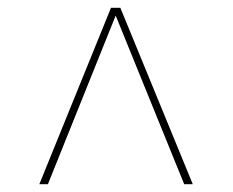

<svg xmlns="http://www.w3.org/2000/svg" viewBox="-20 -734 599 493"><path d="M81 -261H103L277 -694L453 -261H475L289 -714H265Z"/></svg>

Font: Noto Serif Display Black
Style: Italic
Weight: 900
Italic angle: -12°
Designer: Monotype Design Team
Foundry: Monotype Imaging Inc.
Version: Version 2.009